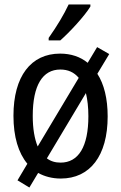

<svg xmlns="http://www.w3.org/2000/svg" viewBox="-20 -786 540 856"><path d="M197 -617V-606H249C290 -642 358 -715 383 -757V-766H286C265 -721 235 -671 197 -617ZM111 50 150 -15C179 1 213 10 251 10C381 10 460 -91 460 -267C460 -346 444 -411 414 -457L467 -545L413 -576L371 -506C338 -533 296 -547 248 -547C118 -547 40 -446 40 -270C40 -176 62 -104 102 -56L58 18ZM126 -269C126 -406 170 -476 249 -476C283 -476 310 -464 331 -439L148 -133C134 -167 126 -212 126 -269ZM250 -61C226 -61 206 -67 189 -80L363 -371C370 -342 374 -308 374 -268C374 -132 330 -61 250 -61Z"/></svg>

Font: Noto Sans Mono ExtraCondensed
Style: Regular
Weight: 400
Width: 2
Designer: Monotype Design Team
Foundry: Monotype Imaging Inc.
Version: Version 2.014